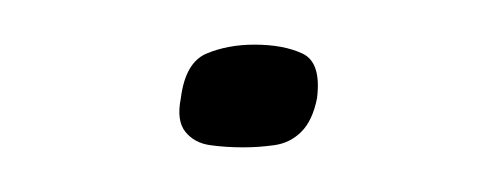

<svg xmlns="http://www.w3.org/2000/svg" viewBox="-20 -264 221 86"><path d="M61 -220Q63 -236 72.5 -240Q82 -244 94 -244Q107 -244 115.5 -240Q124 -236 122 -220Q120 -210 115 -205Q110 -200 103 -199Q96 -198 89 -198Q81 -198 74 -199Q67 -200 63 -205Q59 -210 61 -220Z"/></svg>

Font: Genos Light
Style: Italic
Weight: 300
Italic angle: -8°
Designer: Robert E. Leuschke
Foundry: Robert E. Leuschke
Version: Version 1.010